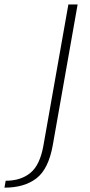

<svg xmlns="http://www.w3.org/2000/svg" viewBox="-177 -613 402 862"><path d="M-157 229.5Q-67.5 229.5 -13.2 187.5Q41 145.5 60 38.5L171.5 -593H130L18 40Q2.5 128 -40.5 163.2Q-83.5 198.5 -151.5 198.5Z"/></svg>

Font: Anybody UltraCondensed Thin ExtraLight
Style: Italic
Weight: 250
Italic angle: -10°
Version: Version 1.111